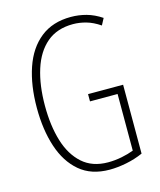

<svg xmlns="http://www.w3.org/2000/svg" viewBox="-111 -804 746 894"><g transform="rotate(-15 262.5 -357.0)"><path d="M300 -356H469V-24Q431 -7 388 1.5Q345 10 307 10Q219 10 163 -37.5Q107 -85 80 -167.5Q53 -250 53 -355Q53 -464 81.5 -547.5Q110 -631 168.5 -677.5Q227 -724 315 -724Q353 -724 389.5 -714Q426 -704 462 -680L445 -648Q411 -671 379 -680Q347 -689 316 -689Q239 -689 189.5 -647Q140 -605 116 -529.5Q92 -454 92 -355Q92 -259 114.5 -185Q137 -111 185 -68Q233 -25 309 -25Q342 -25 374.5 -31.5Q407 -38 433 -48V-321H300Z"/></g></svg>

Font: Noto Sans Malayalam ExtraCondensed ExtraLight
Style: Regular
Weight: 200
Width: 2
Designer: Jelle Bosma - Monotype Design Team
Foundry: Monotype Imaging Inc.
Version: Version 2.104; ttfautohint (v1.8.4.7-5d5b)